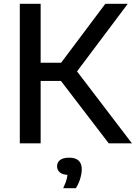

<svg xmlns="http://www.w3.org/2000/svg" viewBox="-20 -760 720 1018"><path d="M556.5 0 267 -378 538.5 -740H657.5L376.5 -365.5L378.5 -394.5L679.5 0ZM85 0V-740H195.5V0ZM178.5 -331V-427.5H315.5V-331ZM315 238Q329.5 207.5 334.5 185.8Q339.5 164 339.5 142.5L357 167.5H348Q314 167.5 298.2 154.8Q282.5 142 282.5 121.5Q282.5 101 298.5 88.5Q314.5 76 347 76Q381 76 397.2 91.8Q413.5 107.5 413.5 137Q413.5 160 405.2 187.5Q397 215 382 238Z"/></svg>

Font: Encode Sans SC SemiExpanded Medium
Style: Regular
Weight: 500
Width: 6
Designer: Multiple Designers
Foundry: Impallari Type
Version: Version 3.002